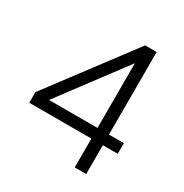

<svg xmlns="http://www.w3.org/2000/svg" viewBox="-171 -880 973 1015"><g transform="rotate(30 315.0 -372.5)"><path d="M425 -176H46V-241L425 -745H495V-241H586V-176H495V0H425ZM425 -241V-636L129 -241Z"/></g></svg>

Font: Evergrow Sans 
Style: Regular
Weight: 400
Foundry: 10Web
Version: Version 1.000